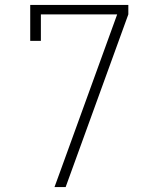

<svg xmlns="http://www.w3.org/2000/svg" viewBox="-20 -755 640 775"><path d="M200 0 223 -63 453 -697H145V-590H102V-735H498V-697L245 0Z"/></svg>

Font: Iosevka Curly Slab XLtEx
Style: Regular
Weight: 200
Width: 7
Monospace: yes
Designer: Belleve Invis
Foundry: Belleve Invis
Version: Version 11.1.0; ttfautohint (v1.8.3)